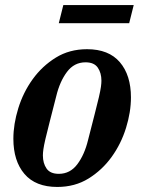

<svg xmlns="http://www.w3.org/2000/svg" viewBox="-20 -729 572 761"><path d="M213 -40Q258 -40 286.5 -78Q315 -116 329 -174Q345 -237 355.5 -277.5Q366 -318 372 -344Q378 -370 380 -384.5Q382 -399 382 -409Q382 -440 367.5 -461Q353 -482 319 -482Q274 -482 245.5 -444Q217 -406 203 -348Q187 -285 176.5 -244.5Q166 -204 160 -178Q154 -152 152 -137.5Q150 -123 150 -113Q150 -82 164.5 -61Q179 -40 213 -40ZM207 12Q121 12 77 -39.5Q33 -91 33 -179Q33 -237 52.5 -300Q72 -363 109.5 -415Q147 -467 201 -500.5Q255 -534 325 -534Q411 -534 455 -482.5Q499 -431 499 -343Q499 -285 479.5 -222Q460 -159 422.5 -107Q385 -55 331 -21.5Q277 12 207 12ZM231 -709H510L492 -637H213Z"/></svg>

Font: IBM Plex Serif SmBld
Style: Italic
Weight: 600
Italic angle: -14°
Designer: Mike Abbink, Paul van der Laan, Pieter van Rosmalen
Foundry: Bold Monday
Version: Version 3.001